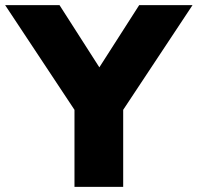

<svg xmlns="http://www.w3.org/2000/svg" viewBox="-50 -725 767 745"><path d="M239 0V-364L274 -246L-30 -705H181L343 -452H328L490 -705H697L393 -246L428 -364V0Z"/></svg>

Font: Nunito Sans 9pt Black
Style: Regular
Weight: 900
Version: Version 3.101;gftools[0.9.27]